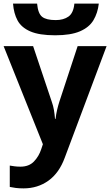

<svg xmlns="http://www.w3.org/2000/svg" viewBox="-20 -801 609 1061"><path d="M0 -546H163L266 -239Q274 -217 278 -193.5Q282 -170 284 -144H287Q290 -170 295.5 -193.5Q301 -217 308 -239L409 -546H569L338 70Q307 155 247.5 197.5Q188 240 110 240Q85 240 66.5 237.5Q48 235 34 232V114Q45 116 60.5 118Q76 120 93 120Q140 120 167.5 91.5Q195 63 208 23L217 -4ZM526 -781Q520 -729 496.5 -689.5Q473 -650 422 -628Q371 -606 285 -606Q197 -606 147.5 -627.5Q98 -649 77 -688Q56 -727 52 -781H185Q190 -726 213 -708Q236 -690 288 -690Q331 -690 358.5 -709.5Q386 -729 391 -781Z"/></svg>

Font: Noto IKEA Arabic
Style: Bold
Weight: 700
Designer: Monotype Design Team
Foundry: Monotype Imaging Inc.
Version: Version 1.200